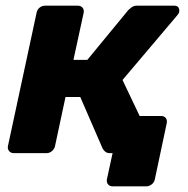

<svg xmlns="http://www.w3.org/2000/svg" viewBox="-20 -540 664 677"><path d="M377 117Q367 117 361 110Q355 103 357 92L377 0L370 -8L359 -131H548Q559 -131 564.5 -124Q570 -117 568 -106L526 92Q524 103 515 110Q506 117 496 117ZM29 0Q18 0 12 -7.5Q6 -15 8 -25L109 -495Q111 -506 119.5 -513Q128 -520 139 -520H254Q265 -520 271 -513Q277 -506 275 -495L239 -329H288L432 -504Q437 -509 444.5 -514.5Q452 -520 463 -520H594Q604 -520 608.5 -514.5Q613 -509 612 -500Q612 -494 605 -486L412 -258L519 -33Q520 -31 520.5 -28Q521 -25 520 -20Q519 -11 511.5 -5.5Q504 0 494 0H368Q358 0 352 -4.5Q346 -9 342 -16L263 -198H211L174 -25Q172 -15 163.5 -7.5Q155 0 144 0Z"/></svg>

Font: Rubik Light
Style: Bold Italic
Weight: 700
Italic angle: -12°
Version: Version 2.104